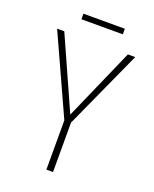

<svg xmlns="http://www.w3.org/2000/svg" viewBox="-153 -921 807 1007"><g transform="rotate(20 250.0 -417.5)"><path d="M135 -804H366V-835H135ZM232 0H269V-276L468 -714H427L251 -314L72 -714H32L232 -275Z"/></g></svg>

Font: Noto Sans Mono ExtraCondensed ExtraLight
Style: Regular
Weight: 200
Width: 2
Designer: Monotype Design Team
Foundry: Monotype Imaging Inc.
Version: Version 2.014